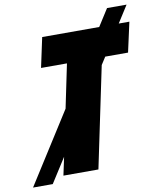

<svg xmlns="http://www.w3.org/2000/svg" viewBox="-160 -874 813 978"><g transform="rotate(-10 246.5 -384.5)"><path d="M94 0H275L384 -521L409 -560H527L561 -714H506L562 -802H461L405 -714H110L77 -560H211L164 -334L-69 33H33L114 -94Z"/></g></svg>

Font: Noto Sans UI SemiCondensed Black
Style: Italic
Weight: 900
Width: 4
Italic angle: -372°
Designer: Monotype Design Team
Foundry: Monotype Imaging Inc.
Version: Version 1.901